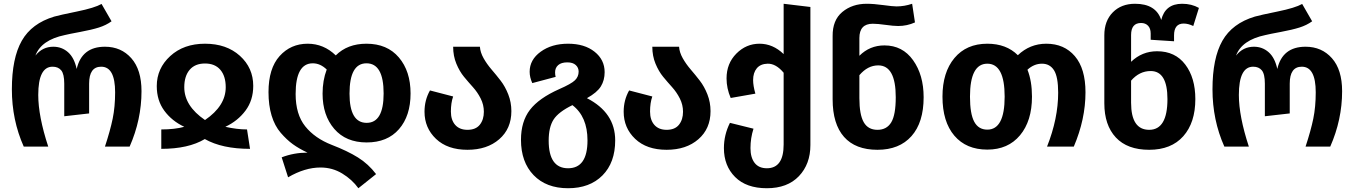

<svg xmlns="http://www.w3.org/2000/svg" viewBox="-20 -778 7186 1019"><path d="M106 0Q43 -141 43 -304Q43 -469 95.5 -561.5Q148 -654 268 -690Q296 -698 389 -717Q482 -736 519 -757L572 -665Q543 -644 505 -632Q467 -620 405.5 -608.5Q344 -597 324 -592Q199 -566 168 -483Q205 -530 263 -530Q308 -530 341 -501Q374 -472 387 -412Q414 -530 537 -530Q623 -530 677 -469Q731 -408 731 -294Q731 -143 668 0H537Q565 -85 578 -148Q591 -211 591 -288Q591 -424 517 -424Q453 -424 453 -334V-176L321 -161V-334Q321 -385 305 -404.5Q289 -424 259 -424Q183 -424 183 -274Q183 -161 236 0Z M812 -321Q812 -415 883.5 -480.5Q955 -546 1068 -546Q1182 -546 1253 -482Q1324 -418 1324 -322Q1324 -246 1283 -191Q1242 -136 1176 -105Q1238 -91 1291 -91L1307 12Q1159 12 1067 -40Q980 12 836 12V-91Q907 -91 958 -105Q892 -136 852 -190.5Q812 -245 812 -321ZM958 -315Q958 -216 1068 -141Q1178 -216 1178 -315Q1178 -374 1149.5 -407.5Q1121 -441 1068 -441Q1015 -441 986.5 -407.5Q958 -374 958 -315Z M1692 -281Q1692 -351 1714 -409Q1680 -442 1640 -442Q1549 -442 1549 -279Q1549 -171 1600 -107.5Q1651 -44 1741 -9Q1824 23 1879.5 57.5Q1935 92 1976 146L1882 221Q1849 175 1796.5 143Q1744 111 1681 111Q1598 111 1509 163L1475 57Q1540 32 1612 32Q1567 11 1534.5 -12.5Q1502 -36 1470 -73Q1438 -110 1421.5 -164.5Q1405 -219 1405 -289Q1405 -415 1464 -480.5Q1523 -546 1613 -546Q1698 -546 1762 -484Q1824 -546 1925 -546Q2035 -546 2097 -473Q2159 -400 2159 -282Q2159 -163 2097.5 -92.5Q2036 -22 1926 -22Q1816 -22 1754 -94Q1692 -166 1692 -281ZM1925 -442Q1835 -442 1835 -281Q1835 -126 1926 -126Q2016 -126 2016 -282Q2016 -442 1925 -442Z M2527 -530Q2529 -500 2546.5 -469Q2564 -438 2588.5 -409.5Q2613 -381 2637 -350Q2661 -319 2677.5 -277Q2694 -235 2694 -188Q2694 -95 2629.5 -39Q2565 17 2461 17Q2355 17 2294 -41Q2233 -99 2233 -185Q2233 -247 2262 -298L2385 -266Q2373 -232 2373 -186Q2373 -141 2396 -115Q2419 -89 2461 -89Q2505 -89 2526.5 -116Q2548 -143 2548 -185Q2548 -222 2531 -255.5Q2514 -289 2490 -315.5Q2466 -342 2442.5 -370.5Q2419 -399 2402 -440Q2385 -481 2385 -530Z M3095 -257Q3245 -180 3245 -33Q3245 85 3177.5 153Q3110 221 2995 221Q2879 221 2812 151.5Q2745 82 2745 -36Q2745 -133 2792.5 -195Q2840 -257 2948 -305Q3012 -333 3031.5 -352Q3051 -371 3051 -398Q3051 -419 3035.5 -433Q3020 -447 2991 -447Q2959 -447 2942.5 -432.5Q2926 -418 2926 -394Q2926 -380 2929 -370L2805 -337Q2791 -368 2791 -397Q2791 -461 2849.5 -503.5Q2908 -546 2995 -546Q3082 -546 3135.5 -503.5Q3189 -461 3189 -395Q3189 -352 3169 -319.5Q3149 -287 3095 -257ZM3098 -33Q3098 -159 3018 -220Q2944 -184 2918 -143.5Q2892 -103 2892 -32Q2892 115 2995 115Q3098 115 3098 -33Z M3584 -530Q3586 -500 3603.5 -469Q3621 -438 3645.5 -409.5Q3670 -381 3694 -350Q3718 -319 3734.5 -277Q3751 -235 3751 -188Q3751 -95 3686.5 -39Q3622 17 3518 17Q3412 17 3351 -41Q3290 -99 3290 -185Q3290 -247 3319 -298L3442 -266Q3430 -232 3430 -186Q3430 -141 3453 -115Q3476 -89 3518 -89Q3562 -89 3583.5 -116Q3605 -143 3605 -185Q3605 -222 3588 -255.5Q3571 -289 3547 -315.5Q3523 -342 3499.5 -370.5Q3476 -399 3459 -440Q3442 -481 3442 -530Z M4139 -758 4281 -741V-8Q4281 93 4220 157Q4159 221 4050 221Q3941 221 3881.5 161.5Q3822 102 3822 8Q3822 -62 3854 -126L3979 -95Q3963 -45 3963 8Q3963 58 3985 86.5Q4007 115 4050 115Q4139 115 4139 -11V-392Q4098 -441 4054 -440Q4016 -439 3996.5 -415.5Q3977 -392 3977 -353Q3977 -323 3989 -281L3858 -258Q3836 -309 3836 -362Q3836 -441 3888 -493.5Q3940 -546 4011 -546Q4082 -546 4139 -491Z M4674 -537Q4770 -537 4826 -458.5Q4882 -380 4882 -262Q4882 -128 4817.5 -55.5Q4753 17 4637 17Q4520 17 4459.5 -51.5Q4399 -120 4399 -251V-586Q4398 -671 4450.5 -714.5Q4503 -758 4580 -758Q4617 -758 4667.5 -751Q4718 -744 4738 -744Q4780 -744 4821 -758L4836 -659Q4794 -640 4747 -640Q4722 -640 4680 -646Q4638 -652 4612 -652Q4541 -652 4541 -576V-482Q4596 -537 4674 -537ZM4637 -89Q4686 -89 4710 -128.5Q4734 -168 4734 -262Q4734 -431 4641 -431Q4585 -431 4541 -379V-257Q4541 -170 4564 -129.5Q4587 -89 4637 -89Z M5533 -546Q5628 -546 5684.5 -480Q5741 -414 5741 -288Q5741 -145 5679 0H5537Q5596 -149 5596 -286Q5596 -370 5574 -405Q5552 -440 5510 -440Q5468 -440 5433 -408Q5457 -348 5457 -265Q5457 -136 5393.5 -60Q5330 16 5220 16Q5108 16 5045 -58Q4982 -132 4982 -265Q4982 -394 5045.5 -470Q5109 -546 5220 -546Q5321 -546 5382 -485Q5446 -546 5533 -546ZM5220 -90Q5312 -90 5312 -265Q5312 -440 5220 -440Q5128 -440 5128 -265Q5128 -174 5150.5 -132Q5173 -90 5220 -90Z M6121 -506Q6217 -506 6270.5 -435.5Q6324 -365 6324 -252Q6324 -127 6260 -55Q6196 17 6079 17Q5963 17 5902 -48.5Q5841 -114 5841 -230V-591Q5841 -667 5886 -712.5Q5931 -758 6004 -758Q6115 -758 6143 -672Q6164 -758 6254 -758Q6304 -758 6343 -736L6313 -640Q6286 -653 6262 -653Q6211 -653 6211 -590V-559L6087 -567V-600Q6087 -627 6073 -641.5Q6059 -656 6036 -656Q5983 -656 5983 -592V-450Q6041 -506 6121 -506ZM6079 -89Q6176 -89 6176 -252Q6176 -401 6087 -401Q6027 -401 5983 -350V-233Q5983 -89 6079 -89Z M6478 0Q6415 -141 6415 -304Q6415 -469 6467.5 -561.5Q6520 -654 6640 -690Q6668 -698 6761 -717Q6854 -736 6891 -757L6944 -665Q6915 -644 6877 -632Q6839 -620 6777.5 -608.5Q6716 -597 6696 -592Q6571 -566 6540 -483Q6577 -530 6635 -530Q6680 -530 6713 -501Q6746 -472 6759 -412Q6786 -530 6909 -530Q6995 -530 7049 -469Q7103 -408 7103 -294Q7103 -143 7040 0H6909Q6937 -85 6950 -148Q6963 -211 6963 -288Q6963 -424 6889 -424Q6825 -424 6825 -334V-176L6693 -161V-334Q6693 -385 6677 -404.5Q6661 -424 6631 -424Q6555 -424 6555 -274Q6555 -161 6608 0Z"/></svg>

Font: FiraGO SemiBold
Style: Regular
Weight: 600
Designer: bBox Type
Foundry: bBox Type GmbH
Version: Version 1.001;PS 001.001;hotconv 1.0.88;makeotf.lib2.5.64775